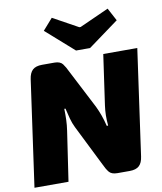

<svg xmlns="http://www.w3.org/2000/svg" viewBox="-100 -1027 934 1106"><g transform="rotate(-10 367.0 -473.5)"><path d="M734 -690 647 -71Q642 -34 623.5 -17Q605 0 568 0H496Q462 0 447.5 -18Q433 -36 419 -67L301 -304Q289 -328 281 -357.5Q273 -387 266 -418H259Q260 -386 259 -354.5Q258 -323 253 -290L210 0H11L98 -619Q103 -656 121.5 -673Q140 -690 177 -690H249Q283 -690 297 -671.5Q311 -653 325 -623L441 -398Q453 -373 463.5 -344.5Q474 -316 483 -279H491Q488 -313 488.5 -340Q489 -367 493 -396L535 -690ZM605 -943 645 -868 466 -737H384L221 -881L279 -947L426 -866H434Z"/></g></svg>

Font: Exo 2 Black
Style: Italic
Weight: 900
Italic angle: -8°
Designer: Natanael Gama
Foundry: Natanael Gama
Version: Version 2.010